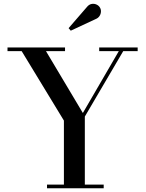

<svg xmlns="http://www.w3.org/2000/svg" viewBox="-20 -1003 778 1023"><path d="M230.5 0V-19.5H320.5V-360.5L95.5 -730.5H20V-750H326.5V-730.5H225L421.5 -401L613 -730.5H508.5V-750H713.5V-730.5H636.5L432 -382V-19.5H532.5V0ZM357 -839.5 345.5 -853 442.5 -965Q453.5 -979 467.5 -981.8Q481.5 -984.5 493.8 -979Q506 -973.5 512 -963.5Q518.5 -953.5 517.8 -940.5Q517 -927.5 509.8 -917Q502.5 -906.5 490 -901.5Z"/></svg>

Font: Bodoni Moda 11pt Medium
Style: Regular
Weight: 500
Designer: Owen Earl
Foundry: indestructible type
Version: Version 2.004